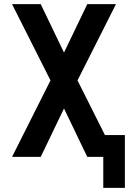

<svg xmlns="http://www.w3.org/2000/svg" viewBox="-20 -755 621 924"><path d="M581 149V-105H485L353 -368L538 -735H400L288 -502L176 -735H38L223 -368L38 0H176L288 -233L400 0H477V149Z"/></svg>

Font: Iosevka Sparkle
Style: Bold
Weight: 700
Designer: Belleve Invis
Foundry: Belleve Invis
Version: Version 4.5.0; ttfautohint (v1.8.3)